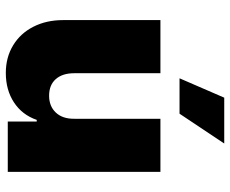

<svg xmlns="http://www.w3.org/2000/svg" viewBox="-86 -706 799 667"><g transform="rotate(90 313.5 -372.5)"><path d="M392.6 -530.3H577.1V0H402.3V-100.6H396.5Q378.9 -49.8 335.7 -21.5Q292.5 6.8 233.4 6.8Q179.2 6.8 137.5 -18.6Q95.7 -43.9 72.8 -89.1Q49.8 -134.3 49.8 -192.4V-530.3H234.4V-230.5Q234.4 -189.9 254.9 -166.7Q275.4 -143.6 312.5 -143.6Q349.1 -143.6 371.1 -167Q393.1 -190.4 392.6 -231.4ZM319.3 -752H478.5L375 -596.7H252Z"/></g></svg>

Font: Pretendard Std Black
Style: Regular
Weight: 900
Designer: Base glyphs from Inter by Rasmus Andersson; Hangeul glyphs from Noto Sans CJK(Source Han Sans) by Jang Soo-young and Kan
Foundry: Kil Hyung-jin
Version: Version 1.309